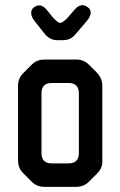

<svg xmlns="http://www.w3.org/2000/svg" viewBox="-20 -716 467 745"><path d="M103 -11Q123 9 152 9H276Q305 9 325 -11L357 -43Q379 -65 377 -93V-383Q377 -411 357 -433L325 -465Q305 -485 276 -485H152Q123 -485 103 -465L70 -432Q50 -412 50 -383V-93Q50 -64 70 -44ZM141 -122V-354Q141 -394 181 -394H246Q286 -394 286 -354V-122Q286 -82 246 -82H181Q141 -82 141 -122ZM154 -584Q174 -560 203 -560H223Q254 -560 272 -582L318 -636Q332 -653 332 -667Q332 -680 320.5 -688Q309 -696 300 -696Q284 -696 269 -678L244 -649Q223 -627 214 -627Q204 -627 184 -650L163 -676Q148 -695 132 -695Q122 -695 111.5 -687.5Q101 -680 101 -666Q101 -651 113 -636Z"/></svg>

Font: WDXL Lubrifont TC
Style: Regular
Weight: 400
Designer: [WDXL Lubrifont] Copyright 2020-2022 (c) NightFurySL2001, Skr-ZERO; [ZCOOL QingKe HuangYou] Copyright 2018-2022 (c) The 
Version: Version 2.001;hotconv 1.1.1;makeotfexe 2.6.0